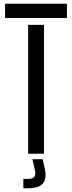

<svg xmlns="http://www.w3.org/2000/svg" viewBox="-20 -820 384 1024"><path d="M130.1 0V-687.2H214.5V0ZM7 -724V-800H337V-724ZM104.6 184.1V134.4H129.5Q154.2 134.4 162.9 123.1Q171.6 111.8 166 85.9L152.8 29H207.4L220.1 85.9Q229.5 135.6 207.2 159.9Q184.8 184.1 129.9 184.1Z"/></svg>

Font: Big Shoulders Stencil Text SC Thin
Style: Regular
Weight: 100
Designer: Patric King
Foundry: XO Type Co
Version: Version 2.001